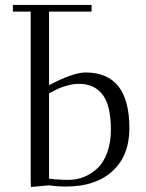

<svg xmlns="http://www.w3.org/2000/svg" viewBox="-20 -749 589 776"><path d="M32.2 -702.1V-729H350.1V-702.1H178.2V-404.8Q275.9 -456.1 326.2 -456.1Q502.9 -456.1 502.9 -231Q502.9 -119.6 434.6 -57.4Q366.2 4.9 248 4.9Q211.9 4.9 178.2 0L105 6.8L104 -19V-702.1ZM178.2 -26.9Q216.8 -22 256.8 -22Q289.1 -22 318.8 -33.7Q348.6 -45.4 373.5 -68.6Q398.4 -91.8 413.3 -132.1Q428.2 -172.4 428.2 -224.1Q428.2 -323.2 394.5 -366.7Q360.8 -410.2 298.8 -410.2Q276.4 -410.2 252 -403.3Q227.5 -396.5 214.1 -390.1Q200.7 -383.8 178.2 -372.1Z"/></svg>

Font: Dehuti
Style: Book
Weight: 400
Version: Version 1.2